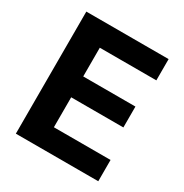

<svg xmlns="http://www.w3.org/2000/svg" viewBox="-168 -860 949 991"><g transform="rotate(30 306.0 -364.0)"><path d="M63.3 0V-727.5H553.7V-600.8H216.8V-429.7H527.9V-305.3H216.8V-126.8H554.5V0Z"/></g></svg>

Font: Inter
Style: Regular
Weight: 400
Designer: Rasmus Andersson
Foundry: rsms
Version: Version 4.000;git-8c9346024